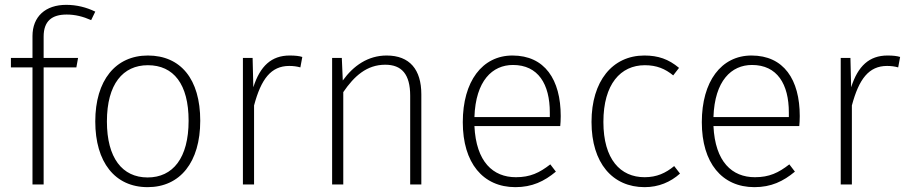

<svg xmlns="http://www.w3.org/2000/svg" viewBox="-20 -761 3747 792"><path d="M255 -701C290 -701 322 -693 356 -678L373 -713C336 -731 296 -741 253 -741C168 -741 114 -693 114 -612V-522H25V-483H114V0H160V-483H295L302 -522H160V-610C160 -675 195 -701 255 -701Z M590 -532C457 -532 373 -430 373 -260C373 -92 454 11 589 11C723 11 806 -92 806 -263C806 -435 725 -532 590 -532ZM590 -492C696 -492 758 -414 758 -263C758 -109 693 -29 589 -29C484 -29 421 -110 421 -260C421 -414 487 -492 590 -492Z M1175 -532C1100 -532 1053 -489 1025 -401L1022 -522H982V0H1028V-326C1057 -435 1098 -489 1173 -489C1190 -489 1205 -487 1219 -483L1227 -526C1215 -530 1198 -532 1175 -532Z M1575 -532C1498 -532 1438 -490 1394 -429L1390 -522H1350V0H1396V-381C1441 -447 1493 -494 1569 -494C1637 -494 1672 -455 1672 -366V0H1718V-372C1718 -474 1670 -532 1575 -532Z M2293 -282C2293 -433 2227 -532 2094 -532C1969 -532 1889 -425 1889 -257C1889 -89 1972 11 2106 11C2175 11 2225 -13 2273 -53L2250 -83C2205 -48 2167 -30 2108 -30C2014 -30 1944 -93 1937 -241H2291C2292 -251 2293 -266 2293 -282ZM2248 -278H1937C1942 -428 2011 -493 2096 -493C2200 -493 2248 -414 2248 -297Z M2638 -532C2506 -532 2420 -426 2420 -258C2420 -88 2507 11 2639 11C2697 11 2746 -10 2785 -45L2761 -76C2726 -47 2689 -30 2639 -30C2539 -30 2469 -104 2469 -258C2469 -414 2540 -492 2640 -492C2689 -492 2724 -477 2757 -450L2781 -481C2738 -517 2695 -532 2638 -532Z M3279 -282C3279 -433 3213 -532 3080 -532C2955 -532 2875 -425 2875 -257C2875 -89 2958 11 3092 11C3161 11 3211 -13 3259 -53L3236 -83C3191 -48 3153 -30 3094 -30C3000 -30 2930 -93 2923 -241H3277C3278 -251 3279 -266 3279 -282ZM3234 -278H2923C2928 -428 2997 -493 3082 -493C3186 -493 3234 -414 3234 -297Z M3641 -532C3566 -532 3519 -489 3491 -401L3488 -522H3448V0H3494V-326C3523 -435 3564 -489 3639 -489C3656 -489 3671 -487 3685 -483L3693 -526C3681 -530 3664 -532 3641 -532Z"/></svg>

Font: Fira Sans ExtraLight
Style: Regular
Weight: 200
Designer: bBox Type GmbH & Carrois Corporate GbR & Edenspiekermann AG
Foundry: bBox Type GmbH & Carrois Corporate GbR & Edenspiekermann AG
Version: Version 4.300;PS 004.300;hotconv 1.0.88;makeotf.lib2.5.64775